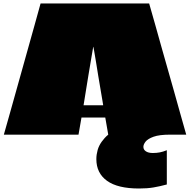

<svg xmlns="http://www.w3.org/2000/svg" viewBox="-20 -770 1087 1098"><path d="M775 308Q653 308 592 264Q531 220 531 140Q531 126 533 113Q535 100 538.5 87.5Q542 75 548 63Q554 51 561.5 40.5Q569 30 578.5 19.5Q588 9 599 0L582 -98Q578 -98 575 -98Q572 -98 568 -98H458Q455 -98 452 -98Q449 -98 446 -98L429 0H2Q20 -63 37.5 -125.5Q55 -188 72.5 -250.5Q90 -313 107.5 -375.5Q125 -438 142.5 -500.5Q160 -563 177.5 -625.5Q195 -688 212 -750H833Q851 -688 868.5 -625.5Q886 -563 903.5 -500.5Q921 -438 939 -375.5Q957 -313 974.5 -250.5Q992 -188 1009.5 -125.5Q1027 -63 1045 0H953Q891 0 858 12Q825 24 812.5 40Q800 56 800 70Q800 86 814.5 95.5Q829 105 854 105Q875 105 893.5 101.5Q912 98 934 89V285Q893 296 857.5 302Q822 308 775 308ZM459 -168H569Q570 -168 570 -168.5Q570 -169 570 -169Q570 -169 570 -169Q570 -169 566 -193.5Q562 -218 555.5 -255.5Q549 -293 542 -335.5Q535 -378 529 -416Q523 -454 518.5 -478Q514 -502 514 -502Q514 -502 514 -502Q514 -502 514 -502Q514 -502 513.5 -502Q513 -502 513 -502Q513 -502 513 -502Q513 -502 509 -478Q505 -454 498.5 -416Q492 -378 485 -335.5Q478 -293 472 -255.5Q466 -218 462 -193.5Q458 -169 458 -169Q458 -168 458 -168Q458 -168 459 -168Z"/></svg>

Font: Climate Crisis
Style: Regular
Weight: 400
Version: Version 1.003